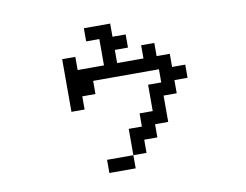

<svg xmlns="http://www.w3.org/2000/svg" viewBox="-75 -652 1151 898"><g transform="rotate(-10 500.0 -203.0)"><path d="M250 -171.9V-421.9H312.5V-359.4H437.5V-484.4H375V-546.9H500V-484.4H562.5V-421.9H500V-359.4H625V-421.9H687.5V-359.4H750V-296.9H812.5V-234.4H750V-171.9H687.5V-46.9H625V15.6H562.5V78.1H500V140.6H375V78.1H500V-46.9H562.5V-109.4H625V-234.4H687.5V-296.9H375V-234.4H312.5V-171.9Z"/></g></svg>

Font: KH Dot Dougenzaka 16
Style: Regular
Weight: 400
Designer: Original version for X68000 by Keitarou Hiraki (http://hp.vector.co.jp/authors/VA000874/) / TrueType conversion by Homem
Version: Version 1.00.20150527